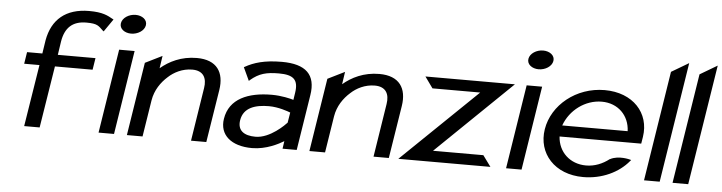

<svg xmlns="http://www.w3.org/2000/svg" viewBox="-43 -830 3857 1026"><g transform="rotate(5 1885.5 -317.0)"><path d="M78 -332H160L107 0H190L243 -332H445L455 -395H253L264 -468C276 -541 315 -580 390 -580C451 -580 456 -568 481 -545L486 -541L533 -609L529 -611C499 -628 472 -643 400 -643C274 -643 201 -579 181 -467L170 -395H88Z M574 -593C569 -563 598 -542 633 -542C668 -542 703 -563 708 -593C713 -623 684 -644 649 -644C614 -644 579 -623 574 -593ZM506 0H589L660 -451H577Z M658 0H742L773 -196C782 -252 813 -296 848 -327C878 -355 923 -379 976 -379C1035 -379 1056 -341 1047 -286L1002 0H1084L1129 -283C1144 -378 1103 -443 995 -443C911 -443 847 -410 801 -371L811 -438L720 -393Z M1167 -132C1153 -45 1218 11 1330 11C1406 11 1473 -25 1499 -41L1493 0H1569L1616 -298C1634 -409 1578 -462 1449 -462C1356 -462 1299 -444 1253 -418L1249 -416L1282 -345L1287 -350C1333 -389 1372 -399 1439 -399C1516 -399 1545 -375 1534 -304L1528 -265C1512 -270 1464 -282 1411 -282C1285 -282 1184 -241 1167 -132ZM1254 -132C1265 -201 1329 -220 1401 -220C1453 -220 1504 -201 1517 -196L1508 -141C1498 -130 1422 -51 1343 -51C1282 -51 1245 -76 1254 -132Z M1637 0H1721L1752 -196C1761 -252 1792 -296 1827 -327C1857 -355 1902 -379 1955 -379C2014 -379 2035 -341 2026 -286L1981 0H2063L2108 -283C2123 -378 2082 -443 1974 -443C1890 -443 1826 -410 1780 -371L1790 -438L1699 -393Z M2114 0H2608L2565 -59H2295L2700 -451H2220L2263 -391H2519Z M2760 -593C2755 -563 2784 -542 2819 -542C2854 -542 2889 -563 2894 -593C2899 -623 2870 -644 2835 -644C2800 -644 2765 -623 2760 -593ZM2692 0H2775L2846 -451H2763Z M2880 -226C2859 -95 2953 11 3106 11C3207 11 3296 -32 3349 -96L3354 -102L3347 -104C3347 -104 3287 -121 3241 -97H3240C3204 -69 3162 -52 3116 -52C3030 -52 2967 -111 2962 -194H3400L3406 -231C3426 -360 3333 -462 3181 -462C3028 -462 2901 -357 2880 -226ZM2971 -254C3001 -338 3082 -399 3171 -399C3258 -399 3319 -338 3322 -254Z M3432 0H3516L3618 -645L3525 -590Z M3585 0H3669L3771 -645L3678 -590Z"/></g></svg>

Font: Charger Sport
Style: DfBdExtObl
Weight: 400
Designer: Jasper
Foundry: Cannot Into Space Fonts
Version: Version 1.1